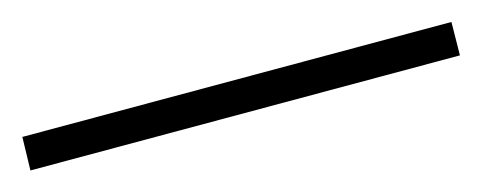

<svg xmlns="http://www.w3.org/2000/svg" viewBox="-26 -46 552 220"><g transform="rotate(-15 250.0 64.0)"><path d="M505 44.5 504.5 84H-5L-4 44.5Z"/></g></svg>

Font: Merriweather 144pt
Style: Regular
Weight: 400
Version: Version 2.100